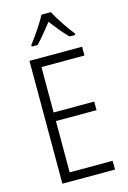

<svg xmlns="http://www.w3.org/2000/svg" viewBox="-140 -1012 719 1078"><g transform="rotate(-15 220.0 -473.5)"><path d="M270 -947H215C193 -903 147 -837 116 -797V-788H150C178 -816 213 -861 243 -898C272 -860 305 -818 336 -788H369V-797C342 -830 293 -901 270 -947ZM389 0V-51H139V-349H375V-399H139V-663H389V-714H83V0Z"/></g></svg>

Font: Noto Sans Myanmar Condensed Light
Style: Regular
Weight: 300
Width: 3
Designer: Monotype Design Team
Foundry: Monotype Imaging Inc.
Version: Version 2.107